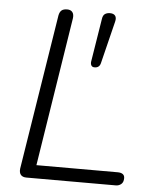

<svg xmlns="http://www.w3.org/2000/svg" viewBox="-52 -755 638 798"><g transform="rotate(5 267.5 -355.5)"><path d="M88 0Q72 0 64.5 -9Q57 -18 59 -35L162 -683Q165 -698 173 -704.5Q181 -711 196 -711Q211 -711 218 -702Q225 -693 223 -677L125 -55H464Q478 -55 485.5 -49.5Q493 -44 493 -33Q493 -16 483.5 -8Q474 0 461 0ZM330 -481Q321 -481 317 -487Q313 -493 314 -503L343 -683Q345 -699 353.5 -705Q362 -711 375 -711Q390 -711 396.5 -702.5Q403 -694 399 -678L355 -500Q350 -481 330 -481Z"/></g></svg>

Font: Nunito ExtraLight Light
Style: Italic
Weight: 300
Italic angle: -9°
Version: Version 3.602